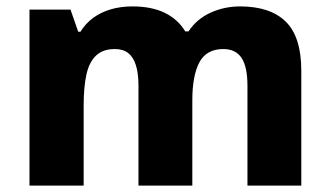

<svg xmlns="http://www.w3.org/2000/svg" viewBox="-20 -579 1030 599"><path d="M729 -559Q823 -559 871.5 -511.5Q920 -464 920 -358V0H752V-311Q752 -371 733.5 -398.5Q715 -426 677 -426Q624 -426 602 -384.5Q580 -343 580 -266V0H412V-311Q412 -350 404 -375.5Q396 -401 380 -413.5Q364 -426 338 -426Q301 -426 279.5 -405.5Q258 -385 249.5 -346Q241 -307 241 -250V0H72V-549H200L224 -480H231Q247 -506 271 -523.5Q295 -541 326 -550Q357 -559 393 -559Q453 -559 494 -539Q535 -519 558 -481H568Q594 -520 637 -539.5Q680 -559 729 -559Z"/></svg>

Font: Noto Sans Hebrew ExtraBold
Style: Regular
Weight: 800
Designer: Monotype Design Team
Foundry: Monotype Imaging Inc.
Version: Version 2.003